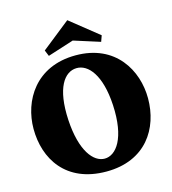

<svg xmlns="http://www.w3.org/2000/svg" viewBox="-138 -1071 1077 1202"><g transform="rotate(-15 401.0 -469.5)"><path d="M403 20C658 20 772 -161 772 -356C772 -537 662 -733 403 -733C143 -733 30 -537 30 -356C30 -161 141 20 403 20ZM413 -61C341 -61 267 -149 255 -353C243 -564 309 -652 387 -654C464 -656 538 -569 549 -372C561 -154 487 -61 413 -61ZM241 -773 410 -827 580 -773 594 -812 410 -959 225 -812Z"/></g></svg>

Font: Sinistre Bold
Style: Regular
Weight: 900
Designer: Jules Durand
Foundry: Collletttivo
Version: Version 69.420;Glyphs 3.2 (3217)